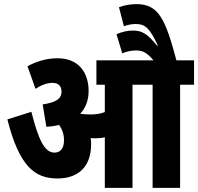

<svg xmlns="http://www.w3.org/2000/svg" viewBox="-20 -916 966 936"><path d="M424 -211C424 -223 424 -233 422 -243C430 -242 438 -242 447 -242C462 -242 477 -243 491 -247V0H626V-503H724V0H858V-503H926V-622H840C786 -824 753 -896 645 -896C616 -896 585 -890 560 -881L584 -788C602 -795 623 -799 641 -799C689 -799 710 -778 749 -695L746 -693C698 -752 672 -767 628 -767C602 -767 574 -761 548 -749L576 -656C596 -665 621 -670 643 -670C675 -670 695 -661 728 -622H450V-503H491V-370C470 -361 446 -358 421 -358C402 -358 386 -359 371 -362C398 -390 412 -428 412 -472C412 -557 368 -632 260 -632C206 -632 156 -616 114 -593L153 -483C181 -501 208 -512 236 -512C266 -512 280 -496 280 -468C280 -438 258 -417 188 -407L206 -298C228 -299 249 -302 268 -307C284 -285 292 -260 292 -233C292 -194 276 -172 245 -172C197 -172 167 -236 133 -371L16 -334C74 -105 149 -46 260 -46C367 -46 424 -109 424 -211Z"/></svg>

Font: Noto Sans Devanagari ExtraCondensed ExtraBold
Style: Regular
Weight: 800
Width: 2
Designer: Jelle Bosma - Monotype Design Team
Foundry: Monotype Imaging Inc.
Version: Version 2.004